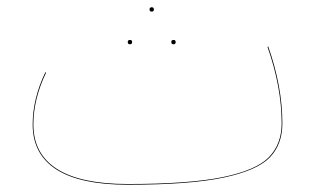

<svg xmlns="http://www.w3.org/2000/svg" viewBox="-20 -497 878 529"><path d="M758 -157Q758 -99 723 -63Q688 -27 595 -7.5Q502 12 332 12Q201 12 135.5 -30Q70 -72 70 -154Q70 -225 105 -298L107 -297Q72 -224 72 -154Q72 -73 137 -31.5Q202 10 332 10Q501 10 593.5 -9Q686 -28 721 -64Q756 -100 756 -157Q756 -257 717 -368L719 -369Q758 -258 758 -157ZM392 -471Q392 -477 398 -477Q404 -477 404 -471Q404 -465 398 -465Q392 -465 392 -471ZM332 -381Q332 -387 338 -387Q344 -387 344 -381Q344 -375 338 -375Q332 -375 332 -381ZM452 -381Q452 -387 458 -387Q464 -387 464 -381Q464 -375 458 -375Q452 -375 452 -381Z"/></svg>

Font: FiraGO Two
Style: Regular
Weight: 100
Designer: bBox Type
Foundry: bBox Type GmbH
Version: Version 1.001